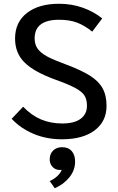

<svg xmlns="http://www.w3.org/2000/svg" viewBox="-20 -730 628 1020"><path d="M42 -99 103 -163Q147 -117 198 -95.5Q249 -74 311 -74Q375 -74 408.5 -99Q442 -124 442 -168Q442 -201 429 -222Q416 -243 381 -262Q346 -281 274 -307Q161 -348 110.5 -398Q60 -448 60 -525Q60 -612 123 -661Q186 -710 294 -710Q361 -710 420 -689Q479 -668 523 -632L470 -562Q429 -595 389 -610Q349 -625 294 -625Q164 -625 164 -526Q164 -493 180.5 -470.5Q197 -448 231.5 -429.5Q266 -411 332 -387Q412 -357 458 -328Q504 -299 525 -261Q546 -223 546 -168Q546 -85 483 -37.5Q420 10 309 10Q226 10 157 -19.5Q88 -49 42 -99ZM244 232Q268 221 284.5 205.5Q301 190 308 172Q305 173 298 173Q275 173 259.5 157Q244 141 244 117Q244 88 262 70Q280 52 310 52Q343 52 361 72.5Q379 93 379 129Q379 174 349 211.5Q319 249 271 270Z"/></svg>

Font: Niramit Medium
Style: Regular
Weight: 500
Designer: Katatrad Aksorn Co.,Ltd.
Foundry: Cadson Demak Co.,Ltd.
Version: Version 1.000; ttfautohint (v1.6)